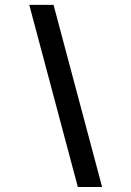

<svg xmlns="http://www.w3.org/2000/svg" viewBox="-20 -752 528 772"><path d="M390.6 0H293L97.7 -732.4H195.3Z"/></svg>

Font: BabelStone Zanabazar
Style: Regular
Weight: 400
Designer: Andrew West
Foundry: Andrew West
Version: Version 10.002;August 6, 2021